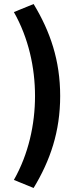

<svg xmlns="http://www.w3.org/2000/svg" viewBox="-20 -755 389 954"><path d="M147 179C230 42 279 -102 279 -278C279 -454 230 -598 147 -735L49 -695C122 -566 154 -419 154 -278C154 -137 122 10 49 139Z"/></svg>

Font: Source Sans Pro
Style: Bold
Weight: 700
Designer: Paul D. Hunt
Foundry: Adobe Systems Incorporated
Version: Version 3.006;hotconv 1.0.111;makeotfexe 2.5.65597